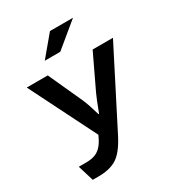

<svg xmlns="http://www.w3.org/2000/svg" viewBox="-212 -917 1064 1163"><g transform="rotate(-30 320.0 -336.0)"><path d="M317.9 -791H479L309.1 -650.9H200.7ZM24.9 -564.9H171.9L279.8 -328.1Q296.4 -292 320.8 -208H324.7Q357.9 -296.4 373 -328.1L485.8 -564.9H627.9L356.9 -33.7Q311 55.7 261.2 87.9Q212.4 119.1 131.8 119.1H91.8L58.1 8.3H107.9Q145 8.3 169.4 -0.5Q215.8 -16.1 246.1 -76.2L257.8 -100.1Z"/></g></svg>

Font: FORM UDPGothic
Style: Bold
Weight: 700
Foundry: Pronama LLC
Version: Version 1.051